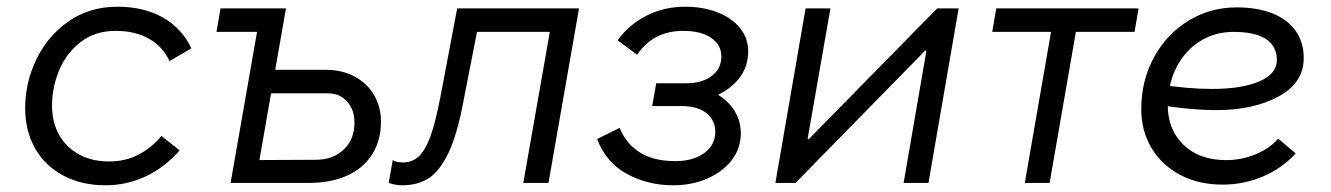

<svg xmlns="http://www.w3.org/2000/svg" viewBox="-20 -545 3966 572"><path d="M55 -223Q55 -299 88.5 -368.5Q122 -438 184.5 -481.5Q247 -525 330 -525Q408 -525 465 -493Q522 -461 550 -401L485 -363Q466 -405 425 -429Q384 -453 324 -453Q263 -453 220 -419.5Q177 -386 156 -335Q135 -284 135 -230Q135 -181 156 -143.5Q177 -106 215.5 -85Q254 -64 304 -64Q354 -64 393 -84.5Q432 -105 461 -140L515 -97Q471 -46 414 -19.5Q357 7 295 7Q223 7 168.5 -22Q114 -51 84.5 -103Q55 -155 55 -223Z M718 -68 922 -69Q971 -69 1003.5 -99Q1036 -129 1036 -180Q1036 -218 1014 -242.5Q992 -267 957 -267H749L762 -337H951Q999 -337 1036.5 -317Q1074 -297 1094.5 -261.5Q1115 -226 1115 -183Q1115 -127 1089 -85.5Q1063 -44 1014.5 -22Q966 0 899 0H703ZM758 -520H832L795 -309L793 -298L741 0H667ZM637 -520H802L746 -450H625Z M1138 0 1150 -68Q1156 -64 1164 -62.5Q1172 -61 1180 -61Q1208 -61 1227.5 -79Q1247 -97 1262.5 -139.5Q1278 -182 1293 -261L1342 -520H1705L1614 0H1539L1618 -450H1401L1361 -245Q1342 -143 1315.5 -88.5Q1289 -34 1256.5 -13.5Q1224 7 1178 7Q1167 7 1157 5Q1147 3 1138 0Z M1759 -131 1826 -164Q1845 -117 1886 -91Q1927 -65 1992 -65Q2045 -65 2078 -89Q2111 -113 2111 -153Q2111 -186 2085 -207.5Q2059 -229 2011 -229H1923L1935 -297H2026Q2071 -297 2100 -318.5Q2129 -340 2129 -377Q2129 -411 2099 -432Q2069 -453 2015 -453Q1970 -453 1936 -435Q1902 -417 1878 -382L1820 -425Q1854 -472 1906.5 -498.5Q1959 -525 2021 -525Q2075 -525 2118 -508Q2161 -491 2185 -461Q2209 -431 2209 -393Q2209 -344 2179.5 -308.5Q2150 -273 2096 -252L2097 -274Q2140 -255 2163.5 -222Q2187 -189 2187 -148Q2187 -103 2160 -68Q2133 -33 2087 -13Q2041 7 1985 7Q1910 7 1847.5 -27Q1785 -61 1759 -131Z M2380 -520H2454L2386 -131H2390L2772 -520H2836L2746 0H2672L2740 -394H2736L2350 0H2290Z M2948 -520H3372L3360 -450H2936ZM3107 0H3033L3114 -466H3188Z M3380 -220Q3380 -305 3418 -374.5Q3456 -444 3521 -483.5Q3586 -523 3664 -523Q3726 -523 3771 -505Q3816 -487 3840 -453Q3864 -419 3864 -372Q3864 -298 3789 -257.5Q3714 -217 3605 -217Q3522 -217 3419 -235L3430 -294Q3519 -280 3591 -280Q3679 -280 3731.5 -302.5Q3784 -325 3784 -366Q3784 -392 3770.5 -411Q3757 -430 3728 -440Q3699 -450 3655 -450Q3599 -450 3554 -421.5Q3509 -393 3484 -342.5Q3459 -292 3459 -231Q3459 -159 3506 -113.5Q3553 -68 3633 -68Q3679 -68 3721 -85.5Q3763 -103 3788 -132L3840 -88Q3799 -43 3742 -19Q3685 5 3622 5Q3550 5 3495 -24.5Q3440 -54 3410 -105Q3380 -156 3380 -220Z"/></svg>

Font: Fixel Italic Variable 20240409 Display Thin
Style: Italic
Weight: 100
Italic angle: -10°
Designer: AlfaBravo + MacPaw
Foundry: Kyrylo Tkachov, Marchela Mozhyna, Serhii Makarenko, Maria Weinstein, Zakhar Kryvoshyya
Version: Version 1.211;Glyphs 3.2 (3225)